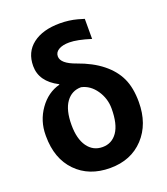

<svg xmlns="http://www.w3.org/2000/svg" viewBox="-142 -867 847 974"><g transform="rotate(-20 282.0 -379.5)"><path d="M174.3 -262.2Q174.3 -187.5 204.1 -145.5Q233.9 -103.5 285.2 -103.5Q335.4 -103.5 364.7 -145.5Q394 -187.5 394 -272Q394 -326.2 363.3 -371.1Q332.5 -416 285.2 -426.3Q234.4 -426.3 204.3 -384.5Q174.3 -342.8 174.3 -262.2ZM93.8 -609.9Q93.8 -684.6 147.7 -726.1Q201.7 -767.6 294.4 -767.6Q343.8 -767.6 388.7 -755.4L421.9 -745.6V-637.2Q349.1 -660.2 306.6 -660.2Q270 -660.2 249 -647.7Q228 -635.3 228 -613.3Q228 -574.2 305.7 -546.9Q383.3 -519.5 434.8 -478.5Q486.3 -437.5 510.7 -385.3Q535.2 -333 535.2 -255.9Q535.2 -137.2 466.6 -63.7Q397.9 9.8 285.2 9.8Q171.4 9.8 102.3 -61.3Q33.2 -132.3 33.2 -253.4V-258.8Q33.2 -335.9 76.9 -397.5Q120.6 -459 187 -476.1L185.5 -479Q93.8 -526.4 93.8 -609.9Z"/></g></svg>

Font: MAUL Bold
Style: Bold
Weight: 700
Designer: MAUL
Version: Version 1.0; 2020; ttfautohint (v1.8.3)